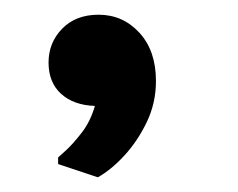

<svg xmlns="http://www.w3.org/2000/svg" viewBox="-20 -161 323 261"><path d="M46 -76Q46 -103 64.5 -122Q83 -141 114 -141Q147 -141 169.5 -116.5Q192 -92 192 -51Q192 -21 179.5 5Q167 31 149 50.5Q131 70 113 80L59 62V53Q59 53 69 44Q79 35 91 19.5Q103 4 109 -17Q80 -18 63 -33.5Q46 -49 46 -76Z"/></svg>

Font: Kufam Medium
Style: Regular
Weight: 500
Designer: Wael Morcos, Artur Schmal
Foundry: Original Type
Version: Version 1.300; ttfautohint (v1.8.3)